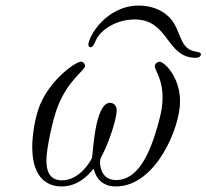

<svg xmlns="http://www.w3.org/2000/svg" viewBox="-20 -660 743 691"><path d="M298 -499C298 -492 303 -490 306 -490C317 -490 322 -511 328 -521C351 -561 407 -590 465 -590C588 -590 578 -452 684 -452C699 -452 703 -459 703 -464C703 -473 692 -472 677 -476C624 -489 631 -555 591 -596C563 -626 521 -640 480 -640C362 -640 298 -528 298 -499ZM96 -131C96 -11 159 11 201 11C255 11 291 -21 317 -53C321 -39 333 11 397 11C540 11 628 -199 628 -295C628 -385 570 -438 554 -438C548 -438 537 -431 537 -422C537 -406 565 -379 565 -308C565 -268 555 -235 546 -202C520 -113 479 -12 398 -12C349 -12 340 -54 340 -77C340 -90 345 -96 349 -104C372 -148 400 -232 400 -263C400 -279 389 -290 376 -290C320 -290 315 -103 311 -92C307 -81 267 -11 203 -11C154 -11 147 -52 147 -83C147 -125 169 -225 185 -269C222 -371 286 -406 286 -423C286 -431 279 -438 271 -438C253 -438 163 -376 124 -283C106 -239 96 -174 96 -131Z"/></svg>

Font: CMU Serif
Style: Italic
Weight: 500
Italic angle: -14.04°
Version: Version 0.7.0